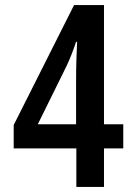

<svg xmlns="http://www.w3.org/2000/svg" viewBox="-20 -737 540 757"><path d="M281 0H390V-152H466V-247H390V-717H272L34 -244V-152H281ZM129 -247 243 -478C256 -505 270 -542 280 -572H284C282 -530 280 -476 280 -425V-247Z"/></svg>

Font: Noto Sans Mono ExtraCondensed SemiBold
Style: Regular
Weight: 600
Width: 2
Designer: Monotype Design Team
Foundry: Monotype Imaging Inc.
Version: Version 2.014